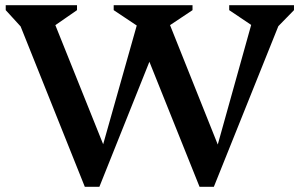

<svg xmlns="http://www.w3.org/2000/svg" viewBox="-20 -710 1152 738"><path d="M747 8 522 -553V-601L417 -671V-690H720V-671L606 -595L609 -675L840 -97H801L963 -677L977 -593L861 -671V-690H1110V-671L1029 -588L1077 -677L802 8ZM306 8 33 -674 77 -589 2 -671V-690H276V-671L162 -592L168 -675L400 -97H360L524 -677H636L362 8Z"/></svg>

Font: Platypi Light Medium
Style: Regular
Weight: 500
Version: Version 1.200